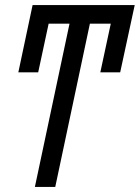

<svg xmlns="http://www.w3.org/2000/svg" viewBox="-20 -734 549 754"><path d="M197 0 333 -641H415L374 -450H452L509 -714H108L52 -450H130L171 -641H253L117 0Z"/></svg>

Font: Noto Sans Display Condensed
Style: Italic
Weight: 400
Width: 3
Designer: Monotype Design team
Foundry: Monotype Imaging Inc.
Version: 1.000